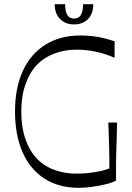

<svg xmlns="http://www.w3.org/2000/svg" viewBox="-20 -885 633 920"><path d="M358 15Q261 15 192.5 -29.5Q124 -74 88 -156Q52 -238 52 -350Q52 -465 90 -546.5Q128 -628 198.5 -671.5Q269 -715 366 -715Q393 -715 421.5 -712Q450 -709 478 -702Q506 -695 529 -687V-608Q486 -627 440.5 -637Q395 -647 347 -647Q290 -647 242 -629Q194 -611 160 -578Q124 -541 103 -483.5Q82 -426 82 -350Q82 -273 104 -212.5Q126 -152 170 -112Q202 -84 247 -68.5Q292 -53 349 -53Q378 -53 408.5 -56.5Q439 -60 464.5 -66Q490 -72 504 -78Q504 -112 504 -134.5Q504 -157 503 -177.5Q502 -198 501.5 -225.5Q501 -253 499 -298H541Q540 -248 539 -215.5Q538 -183 537 -157Q536 -131 536 -100Q536 -69 536 -20Q519 -10 488.5 -2.5Q458 5 423.5 10Q389 15 358 15ZM335 -768Q306 -768 285.5 -780Q265 -792 253.5 -813.5Q242 -835 242 -865H292Q292 -830 302.5 -813Q313 -796 335 -796Q357 -796 367.5 -813Q378 -830 378 -865H427Q427 -835 416 -813.5Q405 -792 384 -780Q363 -768 335 -768Z"/></svg>

Font: Ojuju
Style: Regular
Weight: 400
Designer: Chisaokwu Joboson, Mirko Velimirovic
Foundry: Udi Foundry
Version: Version 1.000